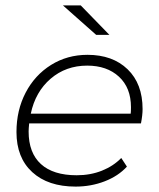

<svg xmlns="http://www.w3.org/2000/svg" viewBox="-20 -687 590 711"><path d="M88 -230Q86 -210 86 -200Q86 -121 131.5 -79.5Q177 -38 264 -38Q315 -38 357.5 -55Q400 -72 429 -102L450 -70Q418 -35 367.5 -15.5Q317 4 260 4Q158 4 99.5 -49.5Q41 -103 41 -198Q41 -279 75 -344Q109 -409 169 -446.5Q229 -484 304 -484Q397 -484 452.5 -430.5Q508 -377 508 -283Q508 -261 502 -230ZM94 -266H464Q465 -274 465 -290Q465 -362 420.5 -403Q376 -444 303 -444Q224 -444 167.5 -395.5Q111 -347 94 -266ZM213 -667H279L385 -558H336Z"/></svg>

Font: Montserrat Ace
Style: Light Italic
Weight: 300
Italic angle: -11.3°
Designer: Julieta Ulanovsky
Foundry: Julieta Ulanovsky
Version: Version 1